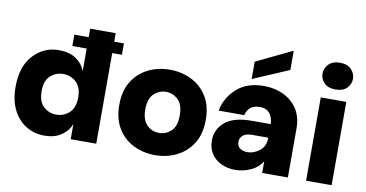

<svg xmlns="http://www.w3.org/2000/svg" viewBox="-79 -1042 2412 1266"><g transform="rotate(10 1127.0 -409.5)"><path d="M271 7Q205 7 150 -26Q95 -59 62.5 -122.5Q30 -186 30 -279Q30 -414 99.5 -489.5Q169 -565 271 -565Q340 -565 384.5 -535Q429 -505 448 -457V-607H352V-683H448V-740H619V-683H684V-607H619V0H448V-101Q429 -53 384.5 -23Q340 7 271 7ZM326 -143Q376 -143 412.5 -177Q449 -211 449 -279Q449 -348 412.5 -381.5Q376 -415 326 -415Q276 -415 240 -382Q204 -349 204 -279Q204 -209 240 -176Q276 -143 326 -143Z M1014 7Q932 7 866 -26.5Q800 -60 762 -124Q724 -188 724 -279Q724 -372 763 -435.5Q802 -499 868 -532Q934 -565 1014 -565Q1091 -565 1157 -533Q1223 -501 1263 -437.5Q1303 -374 1303 -279Q1303 -184 1262.5 -120.5Q1222 -57 1156 -25Q1090 7 1014 7ZM1014 -142Q1059 -142 1094 -174Q1129 -206 1129 -279Q1129 -352 1094 -384.5Q1059 -417 1014 -417Q969 -417 933.5 -384.5Q898 -352 898 -279Q898 -230 914.5 -200Q931 -170 957.5 -156Q984 -142 1014 -142Z M1366 0ZM1366 0ZM1548 11Q1500 11 1458.5 -8Q1417 -27 1391.5 -64Q1366 -101 1366 -153Q1366 -228 1423.5 -277.5Q1481 -327 1605 -327H1730Q1723 -426 1640 -426Q1565 -426 1547 -355H1376Q1394 -446 1462.5 -506.5Q1531 -567 1643 -567Q1715 -567 1774 -539Q1833 -511 1867.5 -458Q1902 -405 1902 -328V0H1730V-78Q1705 -36 1655 -12.5Q1605 11 1548 11ZM1608 -118Q1652 -118 1690.5 -147.5Q1729 -177 1729 -236H1623Q1579 -236 1559.5 -218.5Q1540 -201 1540 -176Q1540 -122 1608 -118ZM1554 -598V-714L1795 -830V-701Z M2110 -626Q2060 -626 2034 -652.5Q2008 -679 2008 -715Q2008 -750 2034 -777.5Q2060 -805 2110 -805Q2160 -805 2186 -777.5Q2212 -750 2212 -715Q2212 -679 2186 -652.5Q2160 -626 2110 -626ZM2195 0H2024V-558H2195Z"/></g></svg>

Font: Ulagadi Sans
Style: Bold
Weight: 700
Designer: Ninad Kale (Devanagari), Jonny Pinhorn (Latin)
Foundry: Indian Type Foundry
Version: Version 3.01;March 29, 2020;FontCreator 12.0.0.2522 64-bit; 